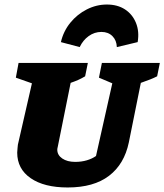

<svg xmlns="http://www.w3.org/2000/svg" viewBox="-20 -817 726 848"><path d="M279 11Q175 11 115.5 -30Q56 -71 56 -143Q56 -152 57.5 -163.5Q59 -175 59 -178L121 -449L50 -474L62 -539H368L356 -480Q341 -471 326.5 -464.5Q312 -458 292 -451L235 -168Q234 -163 233.5 -161.5Q233 -160 233 -156Q233 -132 255 -117Q277 -102 312 -102Q340 -102 363.5 -109Q387 -116 404 -128L476 -449L417 -474L430 -539H686L674 -480Q656 -471 644 -466.5Q632 -462 602 -451L549 -188Q529 -92 461.5 -40.5Q394 11 279 11ZM452 -797Q499 -797 532 -775.5Q565 -754 580.5 -716Q596 -678 588 -631L496 -609Q495 -639 476.5 -657.5Q458 -676 428 -676Q397 -676 371.5 -657.5Q346 -639 332 -609L249 -631Q260 -679 290.5 -716.5Q321 -754 363.5 -775.5Q406 -797 452 -797Z"/></svg>

Font: Piazzolla SC ExtraBold
Style: Italic
Weight: 800
Italic angle: -11.3°
Designer: Juan Pablo del Peral
Foundry: Huerta Tipografica
Version: Version 1.330